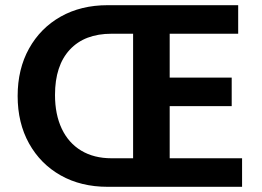

<svg xmlns="http://www.w3.org/2000/svg" viewBox="-20 -720 1008 740"><path d="M913 -110V0H395Q292 0 214 -44Q136 -88 92 -167Q48 -246 48 -350Q48 -454 92 -533Q136 -612 214 -656Q292 -700 395 -700H898V-590H634V-421H873V-311H634V-110ZM493 -590H410Q306 -590 249 -528.5Q192 -467 192 -354Q192 -279 218 -224Q244 -169 293 -139.5Q342 -110 410 -110H493Z"/></svg>

Font: Moderustic SemiBold
Style: Regular
Weight: 600
Designer: Tural Alisoy
Foundry: TAFT Foundry
Version: Version 2.120